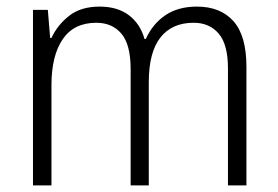

<svg xmlns="http://www.w3.org/2000/svg" viewBox="-20 -562 842 582"><path d="M577 -542Q648 -542 687.5 -498Q727 -454 727 -359V0H671V-355Q671 -427 643 -460Q615 -493 567 -493Q501 -493 466 -448Q431 -403 431 -313V0H376V-352Q376 -427 348 -460Q320 -493 272 -493Q204 -493 170 -443Q136 -393 136 -304V0H80V-532H125L132 -447H136Q154 -486 189.5 -514Q225 -542 282 -542Q336 -542 370.5 -516Q405 -490 418 -444H422Q443 -490 481.5 -516Q520 -542 577 -542Z"/></svg>

Font: Noto Sans Arabic SemCond Light
Style: Regular
Weight: 300
Width: 4
Designer: Monotype Design Team, Nadine Chahine, Nizar Qandah and Khaled Hosny
Foundry: Monotype Imaging Inc.
Version: Version 2.012; ttfautohint (v1.8.4.7-5d5b)